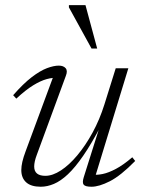

<svg xmlns="http://www.w3.org/2000/svg" viewBox="-20 -700 544 730"><path d="M298.5 -26.5 360 -221.5H363.5Q327.5 -153 296.5 -108Q265.5 -63 238 -37.2Q210.5 -11.5 185 -0.8Q159.5 10 135 10Q98 10 79.5 -6.8Q61 -23.5 61 -53.5Q61 -67.5 65 -85Q69 -102.5 77.5 -125L186.5 -419.5L198.5 -404Q180.5 -405.5 157.5 -399.2Q134.5 -393 106 -375.5Q77.5 -358 42 -325L30 -338Q68.5 -382 100.5 -406.5Q132.5 -431 158.5 -440.8Q184.5 -450.5 203.5 -450.5Q221 -450.5 229.5 -440.8Q238 -431 230.5 -412L120 -111.5Q115 -98.5 112.5 -87.2Q110 -76 110 -67Q110 -49 120.8 -40.2Q131.5 -31.5 152.5 -31.5Q180 -31.5 211.5 -52Q243 -72.5 274 -109.5Q305 -146.5 332 -196Q359 -245.5 377 -303L420 -440.5H468L340 -22L331.5 -36Q348.5 -34 370.5 -38.5Q392.5 -43 420.5 -57.8Q448.5 -72.5 483 -102L494 -88Q438.5 -31.5 397.5 -10.8Q356.5 10 328 10Q304 10 298 2Q292 -6 298.5 -26.5ZM349.5 -515.5H328L242 -672V-680.5H305Z"/></svg>

Font: Newsreader 16pt 16pt Light
Style: Italic
Weight: 300
Italic angle: -17°
Version: Version 1.003